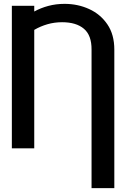

<svg xmlns="http://www.w3.org/2000/svg" viewBox="-20 -757 643 980"><path d="M563.5 203.1H447.3V-503.9Q447.8 -576.7 408.4 -610.1Q369.1 -643.6 296.9 -643.6Q257.8 -643.6 222.2 -633.3Q186.5 -623 154.8 -604.5V0H40.5V-727.5H154.8V-698.2Q187.5 -716.3 226.6 -726.8Q265.6 -737.3 309.6 -737.3Q377 -737.3 434.8 -710.9Q492.7 -684.6 528.1 -632.6Q563.5 -580.6 563.5 -503.9Z"/></svg>

Font: Inter Tight Medium
Style: Regular
Weight: 500
Designer: Rasmus Andersson
Foundry: rsms
Version: Version 3.004; ttfautohint (v1.8.4.7-5d5b)